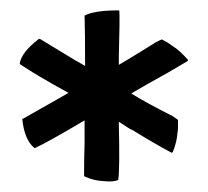

<svg xmlns="http://www.w3.org/2000/svg" viewBox="-20 -430 400 370"><path d="M341 -312Q301 -288 266 -269L233 -250Q235 -249 236 -248Q260 -233 313 -206L323 -199V-186Q323 -178 322 -174Q321 -157 313 -137Q311 -135 310 -136Q278 -153 236 -179Q233 -180 226.5 -184Q220 -188 215 -191.5Q210 -195 209 -195V-191Q211 -107 208 -84Q208 -83 207 -83Q199 -79 179 -81Q160 -82 143 -90L142 -91V-92Q142 -126 143 -154V-198Q72 -156 48 -145Q47 -144 46 -145Q27 -161 23 -200V-201H24L91 -239L112 -251Q50 -285 19 -306Q18 -307 18 -308Q22 -330 55 -355H57L123 -315L144 -303Q144 -371 143 -399V-400Q162 -410 208 -410Q210 -410 210 -409Q211 -395 209 -321V-305Q214 -308 227.5 -316Q241 -324 254.5 -332.5Q268 -341 281 -349Q291 -354 292 -354L303 -348Q312 -342 313 -341Q326 -333 342 -315Q343 -314 341 -312Z"/></svg>

Font: Tovari Sans
Style: Bold
Weight: 700
Designer: Verneri Kontto, Denis Ignatov
Foundry: Verneri Kontto
Version: Version 1.10 May 7, 2019